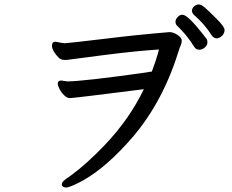

<svg xmlns="http://www.w3.org/2000/svg" viewBox="-20 -825 1040 861"><path d="M277 16Q261 16 257 4Q257 -7 266.5 -15Q276 -23 298 -38Q368 -89 452 -177Q561 -292 625 -425Q310 -385 293 -385Q281 -385 267.5 -398Q254 -411 246.5 -426.5Q239 -442 239 -449Q239 -464 255 -464L281 -460Q352 -460 635 -500Q654 -504 661 -504Q680 -554 693 -603Q595 -597 453.5 -579Q312 -561 296.5 -558.5Q281 -556 272 -556Q262 -556 253 -559.5Q244 -563 228.5 -583.5Q213 -604 213 -619Q213 -638 229 -638Q257 -632 270 -631Q290 -632 449 -651Q594 -669 740 -681Q757 -681 776 -668.5Q795 -656 795 -643Q795 -631 790.5 -622Q786 -613 779 -590Q702 -345 548 -180Q436 -57 332 -5Q289 16 277 16ZM874 -602Q859 -602 851 -615Q818 -668 773 -711Q767 -717 767 -728Q767 -738 776.5 -748.5Q786 -759 798 -759Q822 -759 893 -668Q906 -651 908 -648Q910 -645 910 -634Q910 -622 898.5 -612Q887 -602 874 -602ZM952 -653Q939 -653 928 -668Q901 -713 849 -759Q841 -767 841 -777Q841 -788 850.5 -796.5Q860 -805 871 -805Q882 -805 897 -792.5Q912 -780 949.5 -742.5Q987 -705 987 -691Q987 -675 975 -664Q963 -653 952 -653Z"/></svg>

Font: LXGW WenKai Lite Medium
Style: Regular
Weight: 500
Designer: LXGW / Fontworks Inc.
Foundry: LXGW / Fontworks Inc.
Version: Version 1.511; March 25, 2025